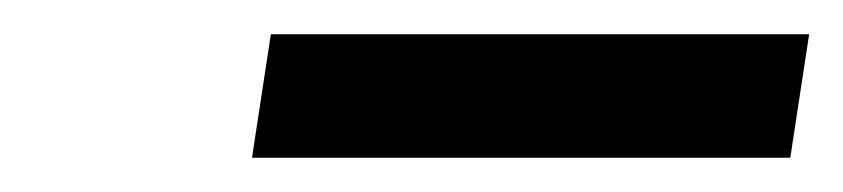

<svg xmlns="http://www.w3.org/2000/svg" viewBox="-20 -672 492 112"><path d="M127 -580H441L452 -652H138Z"/></svg>

Font: Charger Pro
Style: NarObl
Weight: 400
Designer: Jasper
Foundry: Cannot Into Space Fonts
Version: Version 1.09